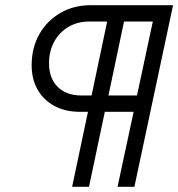

<svg xmlns="http://www.w3.org/2000/svg" viewBox="-20 -720 687 740"><path d="M258 0 319 -289H288Q232 -289 190 -311.5Q148 -334 125 -374.5Q102 -415 102 -468Q102 -536 131.5 -588Q161 -640 212.5 -670Q264 -700 330 -700H647L498 0H433L495 -289H384L323 0ZM398 -352H508L569 -637H458ZM294 -352H333L393 -637H324Q279 -637 244 -616.5Q209 -596 189 -559.5Q169 -523 169 -476Q169 -418 202.5 -385Q236 -352 294 -352Z"/></svg>

Font: Red Hat Text
Style: Italic
Weight: 400
Italic angle: -12°
Designer: Pentagram, MCKL
Foundry: Pentagram, MCKL
Version: Version 1.023